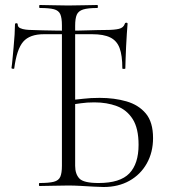

<svg xmlns="http://www.w3.org/2000/svg" viewBox="-20 -745 682 769"><path d="M395 4Q380 4 355 2.5Q330 1 303 -0.5Q276 -2 254 -2Q222 -2 192 -1Q162 0 138 0Q136 0 136 -6Q136 -12 138 -12Q176 -12 195.5 -17Q215 -22 221.5 -37Q228 -52 228 -81V-644Q228 -673 221.5 -688Q215 -703 196 -708Q177 -713 139 -713Q137 -713 137 -719Q137 -725 139 -725Q163 -725 191.5 -724Q220 -723 253 -723Q288 -723 317.5 -724Q347 -725 370 -725Q372 -725 372 -719Q372 -713 370 -713Q332 -713 313 -707Q294 -701 287.5 -686Q281 -671 281 -642V-81Q281 -48 298 -30Q315 -12 375 -12Q461 -12 498 -50.5Q535 -89 535 -165Q535 -231 511.5 -268Q488 -305 448 -320Q408 -335 358 -335Q328 -335 304.5 -331.5Q281 -328 258 -325L257 -344Q285 -346 314 -349.5Q343 -353 379 -353Q438 -353 486.5 -339Q535 -325 564 -290.5Q593 -256 593 -192Q593 -135 568 -90.5Q543 -46 498.5 -21Q454 4 395 4ZM37 -471Q37 -469 31.5 -469.5Q26 -470 26 -473Q28 -485 30 -507.5Q32 -530 34.5 -556Q37 -582 38.5 -606.5Q40 -631 40 -647Q40 -652 45.5 -652Q51 -652 51 -647Q51 -637 60.5 -632.5Q70 -628 82.5 -626.5Q95 -625 104 -625Q124 -624 151 -623.5Q178 -623 205 -622.5Q232 -622 253 -622Q274 -622 294 -622.5Q314 -623 333 -623.5Q352 -624 370 -624.5Q388 -625 405 -625Q438 -625 456.5 -629.5Q475 -634 480 -650Q481 -654 486 -654Q491 -654 491 -650Q490 -635 488 -610Q486 -585 485 -557.5Q484 -530 483 -506.5Q482 -483 482 -471Q482 -469 476 -469Q470 -469 470 -471Q470 -523 459 -552.5Q448 -582 421.5 -595Q395 -608 349 -608H156Q99 -608 73 -578Q47 -548 37 -471Z"/></svg>

Font: Cormorant Light
Style: Regular
Weight: 300
Designer: Christian Thalmann (Catharsis Fonts)
Foundry: Catharsis Fonts
Version: Version 4.000